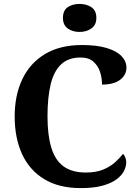

<svg xmlns="http://www.w3.org/2000/svg" viewBox="-20 -955 709 985"><path d="M394.1 10Q282.3 10 206.8 -36Q131.2 -82 93.2 -164.5Q55.3 -247 55.3 -358Q55.3 -466 94.4 -548.5Q133.5 -631 210.5 -677.5Q287.5 -724 400.6 -724Q477.3 -724 527.8 -708.6Q578.3 -693.3 603.5 -666.9Q628.7 -640.5 628.7 -607.9Q628.7 -570.7 596.5 -545.9Q564.2 -521.1 503.4 -521.1Q503.4 -553.9 493.3 -585.7Q483.2 -617.5 459.1 -638.7Q435.1 -660 393.4 -660Q330.6 -660 293.3 -624.6Q256 -589.3 239.8 -521.9Q223.7 -454.5 223.7 -358Q223.7 -262 243.2 -197.6Q262.6 -133.2 306 -101.5Q349.4 -69.9 420.1 -69.9Q472 -69.9 508 -84.5Q544 -99.1 569 -121.3Q593.9 -143.4 610.9 -165.4Q618.4 -159.2 623 -147.1Q627.6 -135 627.6 -122.3Q627.6 -101 616.1 -78Q604.5 -55 577.9 -35Q551.4 -15.1 506.2 -2.5Q461.1 10 394.1 10ZM388.3 -791.1Q352.2 -791.1 327.5 -808.9Q302.9 -826.7 302.9 -863Q302.9 -901.5 327.5 -918.2Q352.2 -934.9 388.3 -934.9Q422.9 -934.9 448.6 -918.2Q474.3 -901.5 474.3 -863Q474.3 -826.7 448.6 -808.9Q422.9 -791.1 388.3 -791.1Z"/></svg>

Font: Noto Serif Khmer
Style: Regular
Weight: 400
Designer: Danh Hong and the Monotype Design Team
Foundry: Monotype Imaging Inc.
Version: Version 2.003